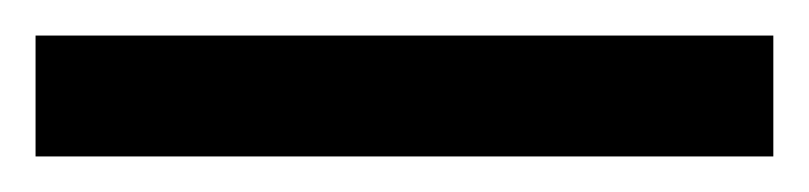

<svg xmlns="http://www.w3.org/2000/svg" viewBox="-22 70 455 108"><path d="M-2 90H413V158H-2Z"/></svg>

Font: hexltelugu05
Style: Book
Weight: 400
Designer: Jelle Bosma - Monotype Design Team
Foundry: Monotype Imaging Inc.
Version: Version 2.003